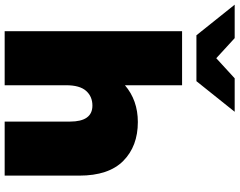

<svg xmlns="http://www.w3.org/2000/svg" viewBox="-180 -882 1002 803"><g transform="rotate(90 320.5 -481.0)"><path d="M592.5 -496C551.5 -536.7 497.3 -557 430 -557C369.3 -557 318 -539 276 -503V-742H50V0H276V-257C276 -295 283.8 -322.8 299.5 -340.5C315.2 -358.2 335.7 -367 361 -367C405.7 -367 428 -335.7 428 -273V0H654V-312C654 -394 633.5 -455.3 592.5 -496ZM387 -962H247L163 -885L79 -962H-61L67 -802H259Z"/></g></svg>

Font: Montserrat Custom Black
Style: Regular
Weight: 900
Designer: Julieta Ulanovsky
Foundry: Julieta Ulanovsky
Version: Version 7.200